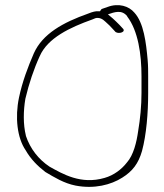

<svg xmlns="http://www.w3.org/2000/svg" viewBox="-20 -710 639 749"><path d="M54 -329C38 -252 47 -172 80 -124C100 -89 127 -62 157 -39C191 -19 229 5 275 14C348 28 413 11 457 -17C497 -42 520 -72 534 -121C551 -184 558 -269 558 -347V-412C558 -433 558 -454 556 -476C550 -543 541 -621 504 -661C483 -686 443 -699 400 -683L377 -675C374 -673 373 -670 370 -666H363C354 -667 341 -664 324 -657C225 -622 146 -578 112 -502C89 -449 67 -391 54 -329ZM79 -325C93 -384 112 -441 135 -491C166 -562 253 -603 340 -634C349 -638 355 -641 363 -640C379 -639 389 -627 397 -620C403 -615 411 -607 419 -598L431 -585C445 -576 474 -586 458 -600L446 -613C437 -622 428 -631 420 -638L401 -654C427 -663 455 -673 476 -647V-646C519 -590 532 -498 532 -412V-348C532 -298 527 -246 519 -199C513 -156 501 -105 475 -76C455 -50 424 -26 388 -16C296 11 225 -31 173 -60C131 -88 98 -129 81 -180V-181C70 -225 71 -278 79 -325ZM446 -613Z"/></svg>

Font: Stray Cat
Style: LtExt
Weight: 300
Version: Version 1.0